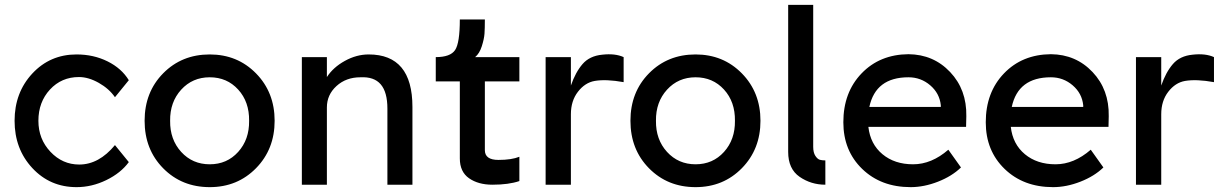

<svg xmlns="http://www.w3.org/2000/svg" viewBox="-20 -760 5025 790"><path d="M295 10Q186 10 113 -68.5Q40 -147 40 -263Q40 -379 113 -457.5Q186 -536 295 -536Q365 -536 422.5 -507.5Q480 -479 510 -430L453 -360Q429 -395 386.5 -419Q344 -443 305 -443Q233 -443 185.5 -391.5Q138 -340 138 -263Q138 -188 187.5 -135.5Q237 -83 306 -83Q387 -83 453 -163L510 -93Q477 -48 417.5 -19Q358 10 295 10Z M843 10Q728 10 651.5 -67.5Q575 -145 575 -263Q575 -381 651.5 -458.5Q728 -536 843 -536Q957 -536 1033.5 -458Q1110 -380 1110 -263Q1110 -146 1033.5 -68Q957 10 843 10ZM680 -263Q679 -186 725.5 -135Q772 -84 843 -84Q914 -84 960 -135Q1006 -186 1005 -263Q1006 -341 960 -391.5Q914 -442 843 -442Q772 -442 725.5 -391Q679 -340 680 -263Z M1222 0V-525H1325V-443Q1351 -483 1399 -509.5Q1447 -536 1497 -536Q1677 -536 1677 -320V0H1574V-313Q1574 -381 1546.5 -413Q1519 -445 1463 -442Q1404 -442 1364.5 -406Q1325 -370 1325 -318V0H1274Z M2117 -15Q2073 0 2006 0Q1948 0 1910 -26.5Q1872 -53 1872 -108V-425H1773V-525Q1833 -525 1852.5 -554Q1872 -583 1872 -680H1975Q1975 -643 1973.5 -621.5Q1972 -600 1962.5 -570Q1953 -540 1935 -525H2117V-425H1975V-142Q1975 -102 2031 -102Q2085 -102 2117 -115Z M2225 0V-525H2329V-408Q2348 -463 2377 -496.5Q2406 -530 2458 -535Q2511 -541 2546 -525V-422Q2474 -435 2427 -427Q2387 -420 2358 -382.5Q2329 -345 2329 -290V0Z M2842 10Q2727 10 2650.5 -67.5Q2574 -145 2574 -263Q2574 -381 2650.5 -458.5Q2727 -536 2842 -536Q2956 -536 3032.5 -458Q3109 -380 3109 -263Q3109 -146 3032.5 -68Q2956 10 2842 10ZM2679 -263Q2678 -186 2724.5 -135Q2771 -84 2842 -84Q2913 -84 2959 -135Q3005 -186 3004 -263Q3005 -341 2959 -391.5Q2913 -442 2842 -442Q2771 -442 2724.5 -391Q2678 -340 2679 -263Z M3223 -135V-740H3326V-156Q3326 -132 3335 -118.5Q3344 -105 3353.5 -102.5Q3363 -100 3376 -100V0Q3317 0 3270 -32.5Q3223 -65 3223 -135Z M3727 10Q3605 10 3527.5 -65Q3450 -140 3450 -257Q3450 -380 3525 -458Q3600 -536 3718 -537Q3821 -536 3889.5 -463.5Q3958 -391 3956 -282L3955 -238H3553Q3561 -167 3611 -125.5Q3661 -84 3737 -84Q3813 -84 3882 -144L3934 -71Q3897 -35 3839.5 -12.5Q3782 10 3727 10ZM3557 -320H3851V-327Q3846 -376 3807.5 -409Q3769 -442 3718 -442Q3583 -442 3557 -320Z M4313 10Q4191 10 4113.5 -65Q4036 -140 4036 -257Q4036 -380 4111 -458Q4186 -536 4304 -537Q4407 -536 4475.5 -463.5Q4544 -391 4542 -282L4541 -238H4139Q4147 -167 4197 -125.5Q4247 -84 4323 -84Q4399 -84 4468 -144L4520 -71Q4483 -35 4425.5 -12.5Q4368 10 4313 10ZM4143 -320H4437V-327Q4432 -376 4393.5 -409Q4355 -442 4304 -442Q4169 -442 4143 -320Z M4654 0V-525H4758V-408Q4777 -463 4806 -496.5Q4835 -530 4887 -535Q4940 -541 4975 -525V-422Q4903 -435 4856 -427Q4816 -420 4787 -382.5Q4758 -345 4758 -290V0Z"/></svg>

Font: Easer Grotesk
Style: Regular
Weight: 400
Designer: Boardeaser, Bonnie Shaver-Troup, Thomas Jockin
Foundry: Lexend
Version: Version 1.008;Glyphs 3.1.2 (3151)